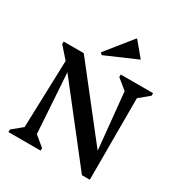

<svg xmlns="http://www.w3.org/2000/svg" viewBox="-215 -1095 1176 1250"><g transform="rotate(30 373.5 -470.5)"><path d="M29 0V-19L104 -81L120 -587L46 -671V-690H197L593 -185L551 -609L475 -671V-690H718V-671L643 -609V4H584L167 -529L196 -81L271 -19V0ZM304 -737 291 -751 447 -945H451L537 -842V-838Z"/></g></svg>

Font: Platypi Medium
Style: Regular
Weight: 500
Designer: David Sargent
Foundry: Bolt Cutter Type
Version: Version 1.200; ttfautohint (v1.8.4.7-5d5b)